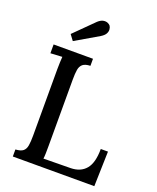

<svg xmlns="http://www.w3.org/2000/svg" viewBox="-167 -1029 921 1127"><g transform="rotate(20 293.5 -465.5)"><path d="M53 0V-44Q86 -46 100.5 -58Q115 -70 119 -94Q123 -118 123 -155V-571Q123 -593 124 -613.5Q125 -634 126 -649Q109 -648 89 -647Q69 -646 53 -645V-700H299V-656Q267 -655 252 -642.5Q237 -630 233 -606.5Q229 -583 229 -545V-131Q229 -104 228.5 -83.5Q228 -63 226 -50L395 -52Q457 -53 490 -92.5Q523 -132 523 -218H568L562 0ZM152 -757 126 -792 247 -912Q265 -928 280.5 -930.5Q296 -933 307.5 -928Q319 -923 324 -916Q330 -907 331 -894Q332 -881 324.5 -867.5Q317 -854 296 -841Z"/></g></svg>

Font: Lora Medium
Style: Regular
Weight: 500
Designer: Olga Karpushina, Alexei Vanyashin (Cyrillic)
Foundry: Cyreal
Version: Version 3.004